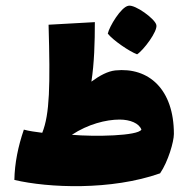

<svg xmlns="http://www.w3.org/2000/svg" viewBox="-20 -643 655 668"><path d="M457 -454C479 -468 529 -534 524 -556C520 -577 450 -628 427 -623C401 -619 360 -550 355 -526C373 -503 430 -464 457 -454ZM381 -398C355 -395 328 -381 298 -359C308 -424 310 -496 310 -566L149 -557C155 -344 153 -246 127 -181C104 -184 81 -187 63 -192C43 -134 31 -75 30 -17C149 11 367 20 537 -40C565 -81 585 -150 585 -177C585 -332 498 -410 381 -398ZM230 -174C286 -211 349 -227 396 -227C433 -227 464 -214 472 -192C459 -170 310 -167 230 -174Z"/></svg>

Font: FilmFarsi_V5 Display
Style: Regular
Weight: 400
Designer: Borna Izadpanah
Foundry: Borna Izadpanah
Version: Version 1.000;PS 001.000;hotconv 1.0.88;makeotf.lib2.5.64775